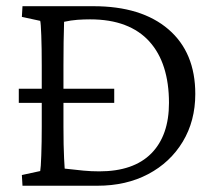

<svg xmlns="http://www.w3.org/2000/svg" viewBox="-20 -593 700 613"><path d="M51.8 -573.2H278.3Q431.6 -573.2 517.6 -499.5Q603.5 -425.8 603.5 -293Q603.5 -207 563.5 -140.6Q523.4 -74.2 453.1 -37.1Q382.8 0 291 0H51.8L49.8 -34.2L108.4 -46.9Q110.4 -56.6 111.8 -97.2Q113.3 -137.7 113.3 -188.5V-383.8Q113.3 -440.4 111.8 -480Q110.4 -519.5 108.4 -526.4L49.8 -539.1ZM184.6 -523.4Q184.6 -513.7 184.1 -499.5Q183.6 -485.4 183.1 -458.5Q182.6 -431.6 182.6 -383.8V-188.5Q182.6 -158.2 183.1 -132.8Q183.6 -107.4 184.6 -87.9Q185.5 -68.4 186.5 -54.7Q220.7 -50.8 246.1 -48.3Q271.5 -45.9 296.9 -45.9Q406.2 -45.9 462.9 -103Q519.5 -160.2 519.5 -264.6Q519.5 -327.1 503.9 -376.5Q488.3 -425.8 457 -460.4Q425.8 -495.1 378.4 -513.2Q331.1 -531.2 267.6 -531.2Q248 -531.2 227.5 -529.8Q207 -528.3 184.6 -523.4ZM40 -264.6V-309.6H344.7V-264.6Z"/></svg>

Font: Crimson Pro Light
Style: Regular
Weight: 300
Designer: Jacques Le Bailly
Foundry: Baron von Fonthausen
Version: Version 1.003